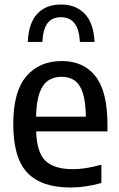

<svg xmlns="http://www.w3.org/2000/svg" viewBox="-20 -824 530 854"><path d="M292.5 10Q164.5 10 101.8 -55.5Q39 -121 39 -272.5Q39 -416.5 97 -484.5Q155 -552.5 254.5 -552.5Q352 -552.5 405 -484.5Q458 -416.5 458 -270V-239.5H141Q143.5 -145.5 182.5 -108.5Q221.5 -71.5 304.5 -71.5Q359.5 -71.5 431 -91.5V-10Q393 0.5 359.5 5.2Q326 10 292.5 10ZM254 -482.5Q220.5 -482.5 195.5 -466.5Q170.5 -450.5 156.2 -411.8Q142 -373 140.5 -305H362Q361 -373 348 -411.8Q335 -450.5 311 -466.5Q287 -482.5 254 -482.5ZM103.5 -637.5Q107.5 -722 146 -763Q184.5 -804 251.5 -804Q317 -804 356.8 -762.8Q396.5 -721.5 400.5 -637.5H335.5Q332 -695 310.8 -721.2Q289.5 -747.5 251.5 -747.5Q212 -747.5 191.8 -721.2Q171.5 -695 168.5 -637.5Z"/></svg>

Font: Encode Sans SmCnd Md
Style: Regular
Weight: 500
Width: 4
Designer: Multiple Designers
Foundry: Impallari Type
Version: Version 3.002; ttfautohint (v1.8.3) -l 8 -r 50 -G 200 -x 14 